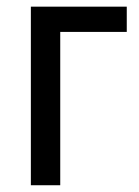

<svg xmlns="http://www.w3.org/2000/svg" viewBox="-20 -548 411 568"><path d="M355 -453.6H158.2V0H71.3V-528.3H355Z"/></svg>

Font: MAUL Condensed
Style: Condensed Regular
Weight: 400
Designer: MAUL
Version: Version 1.0; 2020; ttfautohint (v1.8.3)